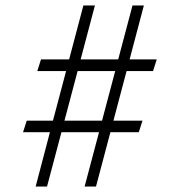

<svg xmlns="http://www.w3.org/2000/svg" viewBox="-20 -680 658 700"><path d="M77.5 -240H173L221 -421H116L129.5 -463.5H232L284 -660H326L274 -463.5H411L463 -660H504.5L452.5 -463.5H551.5L538 -421H441.5L393.5 -240H499.5L486 -198H382.5L330 0H288.5L341 -198H204L151.5 0H110L162 -198H64ZM215 -240H352L400 -421H263Z"/></svg>

Font: League Spartan Light
Style: Regular
Weight: 277
Foundry: The League of Moveable Type
Version: Version 2.002